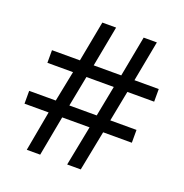

<svg xmlns="http://www.w3.org/2000/svg" viewBox="-128 -829 903 943"><g transform="rotate(20 323.0 -357.0)"><path d="M480 -436 449 -276H586V-209H436L395 0H324L365 -209H222L183 0H113L151 -209H25V-276H164L196 -436H62V-502H208L248 -714H320L280 -502H424L464 -714H533L493 -502H620V-436ZM235 -276H378L409 -436H266Z"/></g></svg>

Font: Noto Sans Cherokee
Style: Regular
Weight: 400
Designer: Monotype Design Team
Foundry: Monotype Imaging Inc.
Version: Version 2.001